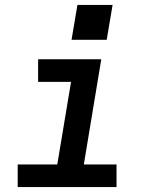

<svg xmlns="http://www.w3.org/2000/svg" viewBox="-20 -761 640 781"><path d="M52 0V-92H213L269 -428H135V-520H392L321 -92H454V0ZM271 -599 295 -741H438L414 -599Z"/></svg>

Font: Iosevka SS04 Semibold Extended
Style: Italic
Weight: 600
Width: 7
Italic angle: -9°
Monospace: yes
Designer: Belleve Invis
Foundry: Belleve Invis
Version: Version 19.0.0; ttfautohint (v1.8.4)